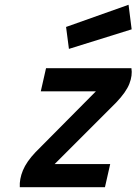

<svg xmlns="http://www.w3.org/2000/svg" viewBox="-20 -785 572 805"><path d="M519 -765 532 -662 269 -580 257 -672ZM173 -499H531Q536 -469 522.5 -434Q509 -399 467 -355L209 -97H442L420 0H63Q61 -34 76 -70.5Q91 -107 129 -147L382 -402H151Z"/></svg>

Font: Panefresco 750wt
Style: Italic
Weight: 750
Foundry: Campivisivi & Chank Co
Version: Version 1.000